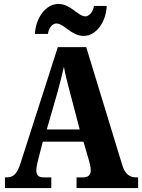

<svg xmlns="http://www.w3.org/2000/svg" viewBox="-20 -953 720 973"><path d="M404 -771C466 -771 517 -839 521 -923H456C453 -896 433 -870 413 -870C376 -870 338 -933 276 -933C213 -933 161 -864 157 -781H223C226 -808 243 -834 266 -834C304 -834 341 -771 404 -771ZM5 0H240V-54H201C173 -54 164 -68 164 -91C164 -109 172 -138 176 -154L197 -235H403L431 -139C434 -128 440 -105 440 -89C440 -63 422 -54 401 -54H368V0H680V-54H670C637 -54 614 -71 600 -115L417 -714H273L84 -126C66 -67 44 -54 13 -54H5ZM217 -297 273 -491C284 -531 294 -573 304 -615C311 -572 323 -530 334 -487L384 -297Z"/></svg>

Font: Noto Serif Sinhala Condensed ExtraBold
Style: Regular
Weight: 800
Width: 3
Designer: Jelle Bosma - Monotype Design Team
Foundry: Monotype Imaging Inc.
Version: Version 2.007